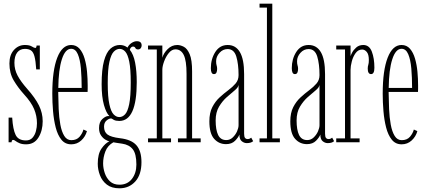

<svg xmlns="http://www.w3.org/2000/svg" viewBox="-20 -770 2312 1039"><path d="M121.5 11Q99.5 11 85.8 5Q72 -1 64.2 -7Q56.5 -13 51 -13Q43.5 -13 42.5 0H26.5V-133.5H46Q50 -69 64.8 -39.5Q79.5 -10 120.5 -10Q143 -10 156 -24.8Q169 -39.5 174.5 -60.8Q180 -82 180 -103Q180 -143 164.5 -180Q149 -217 110 -259.5Q77.5 -295.5 54.2 -334.8Q31 -374 31 -426.5Q31 -473 55.5 -499.8Q80 -526.5 114.5 -526.5Q139.5 -526.5 152.2 -518.5Q165 -510.5 171.5 -510.5Q177 -510.5 178 -523.5H195.5V-394.5H176Q173 -441.5 166.5 -465.2Q160 -489 147.5 -497.2Q135 -505.5 115 -505.5Q88 -505.5 73 -485.8Q58 -466 58 -430Q58 -393.5 75.2 -361Q92.5 -328.5 126.5 -290Q170.5 -240.5 190.8 -199.5Q211 -158.5 211 -114Q211 -63 188.2 -26Q165.5 11 121.5 11Z M365.5 11Q332.5 11 312.2 -14Q292 -39 281.5 -80Q271 -121 267 -169Q263 -217 263 -262.5Q263 -389 289.8 -457.8Q316.5 -526.5 365 -526.5Q393 -526.5 410.8 -506Q428.5 -485.5 438 -452.5Q447.5 -419.5 451 -381.5Q454.5 -343.5 454.5 -308Q454.5 -299 454.5 -290.2Q454.5 -281.5 454 -272.5H295Q295.5 -226.5 297.5 -180.2Q299.5 -134 306.5 -95.8Q313.5 -57.5 327.8 -34.5Q342 -11.5 366 -11.5Q395 -11.5 410.8 -30.2Q426.5 -49 431.5 -69L450.5 -60.5Q442.5 -31 419.8 -10Q397 11 365.5 11ZM365 -506Q333 -506 314.8 -449.2Q296.5 -392.5 295.5 -294H422Q422 -351.5 417.8 -399.8Q413.5 -448 401 -477Q388.5 -506 365 -506Z M626.5 249Q584 249 558.2 229Q532.5 209 520.8 178.2Q509 147.5 509 116Q509 63 529.2 34Q549.5 5 571.5 -5Q564 -6.5 550.8 -14Q537.5 -21.5 526.8 -37Q516 -52.5 516 -77Q516 -110 534 -126Q552 -142 565.5 -142Q567 -142 569.5 -142Q572 -142 572.5 -141.5Q555 -157.5 542.5 -201.8Q530 -246 530 -314Q530 -394 542.8 -440.5Q555.5 -487 577.8 -506.8Q600 -526.5 628.5 -526.5Q652.5 -526.5 670 -512.5Q677.5 -528 692 -537.5Q706.5 -547 720.5 -547Q746.5 -547 746.5 -524Q746.5 -515 741.2 -508.8Q736 -502.5 727 -502.5Q716 -502.5 712.5 -510.2Q709 -518 699.5 -518Q693.5 -518 688.8 -512.8Q684 -507.5 682.5 -500.5Q702.5 -476 711.2 -431Q720 -386 720 -325.5Q720 -115.5 625.5 -115.5Q606.5 -115.5 596.2 -121.2Q586 -127 585 -128Q583.5 -129 580.5 -129Q570 -129 556.5 -117.8Q543 -106.5 543 -84.5Q543 -56 561.8 -42Q580.5 -28 629.5 -22Q691 -15 718.2 16Q745.5 47 745.5 107.5Q745.5 175.5 712 212.2Q678.5 249 626.5 249ZM625.5 -136.5Q643 -136.5 657 -151.5Q671 -166.5 679.2 -206.8Q687.5 -247 687.5 -323.5Q687.5 -397 679.5 -436.2Q671.5 -475.5 658 -490.5Q644.5 -505.5 627.5 -505.5Q610.5 -505.5 595.8 -490.5Q581 -475.5 572 -435.2Q563 -395 563 -320Q563 -245.5 571.8 -205.8Q580.5 -166 594.8 -151.2Q609 -136.5 625.5 -136.5ZM626.5 229.5Q669.5 229.5 693.8 198.2Q718 167 718 120.5Q718 62.5 698.5 37.8Q679 13 641 7.5Q620.5 4.5 609.5 2.8Q598.5 1 593.5 0Q562.5 17.5 550.2 49.5Q538 81.5 538 114Q538 140 547 166.8Q556 193.5 575.2 211.5Q594.5 229.5 626.5 229.5Z M781 0V-21H828.5V-502.5H781V-523.5H858.5V-457.5Q865 -482 887.2 -504.2Q909.5 -526.5 939.5 -526.5Q956 -526.5 974.8 -516.8Q993.5 -507 1006.5 -476.5Q1019.5 -446 1019.5 -383.5V-21H1066V0H943V-21H989.5V-370Q989.5 -441.5 974.5 -472.2Q959.5 -503 929.5 -503Q909.5 -503 893.5 -483.2Q877.5 -463.5 868 -437.5Q858.5 -411.5 858.5 -392.5V-21H905.5V0Z M1203 10Q1164.5 10 1138.8 -18.8Q1113 -47.5 1113 -113.5Q1113 -159.5 1129 -190.5Q1145 -221.5 1168.5 -243Q1192 -264.5 1215.5 -282Q1239 -299.5 1255 -318.2Q1271 -337 1271 -363.5Q1271 -423 1258.8 -463.8Q1246.5 -504.5 1212 -504.5Q1186 -504.5 1167.8 -484Q1149.5 -463.5 1149.5 -439Q1149.5 -424 1152.2 -416.2Q1155 -408.5 1155 -397Q1155 -385 1151.2 -377Q1147.5 -369 1137.5 -369Q1121 -369 1121 -401Q1121 -451 1145.2 -488.8Q1169.5 -526.5 1212 -526.5Q1255.5 -526.5 1278.2 -488Q1301 -449.5 1301 -369V-47Q1301 -29.5 1306.2 -23.5Q1311.5 -17.5 1320 -17.5Q1326.5 -17.5 1331.8 -20Q1337 -22.5 1339.5 -25L1350 -6Q1338 4.5 1315.5 4.5Q1301 4.5 1288.2 -5.8Q1275.5 -16 1275.5 -42Q1270 -26.5 1252 -8.2Q1234 10 1203 10ZM1204.5 -12Q1224.5 -12 1239.5 -26.2Q1254.5 -40.5 1262.8 -59.2Q1271 -78 1271 -92.5V-311.5Q1270 -297.5 1251 -281.8Q1232 -266 1207.8 -244.8Q1183.5 -223.5 1165.2 -192.8Q1147 -162 1147 -118Q1147 -67.5 1160.2 -39.8Q1173.5 -12 1204.5 -12Z M1384.5 0V-21H1424.5V-729H1384.5V-750H1453.5V-21H1494.5V0Z M1641 10Q1602.5 10 1576.8 -18.8Q1551 -47.5 1551 -113.5Q1551 -159.5 1567 -190.5Q1583 -221.5 1606.5 -243Q1630 -264.5 1653.5 -282Q1677 -299.5 1693 -318.2Q1709 -337 1709 -363.5Q1709 -423 1696.8 -463.8Q1684.5 -504.5 1650 -504.5Q1624 -504.5 1605.8 -484Q1587.5 -463.5 1587.5 -439Q1587.5 -424 1590.2 -416.2Q1593 -408.5 1593 -397Q1593 -385 1589.2 -377Q1585.5 -369 1575.5 -369Q1559 -369 1559 -401Q1559 -451 1583.2 -488.8Q1607.5 -526.5 1650 -526.5Q1693.5 -526.5 1716.2 -488Q1739 -449.5 1739 -369V-47Q1739 -29.5 1744.2 -23.5Q1749.5 -17.5 1758 -17.5Q1764.5 -17.5 1769.8 -20Q1775 -22.5 1777.5 -25L1788 -6Q1776 4.5 1753.5 4.5Q1739 4.5 1726.2 -5.8Q1713.5 -16 1713.5 -42Q1708 -26.5 1690 -8.2Q1672 10 1641 10ZM1642.5 -12Q1662.5 -12 1677.5 -26.2Q1692.5 -40.5 1700.8 -59.2Q1709 -78 1709 -92.5V-311.5Q1708 -297.5 1689 -281.8Q1670 -266 1645.8 -244.8Q1621.5 -223.5 1603.2 -192.8Q1585 -162 1585 -118Q1585 -67.5 1598.2 -39.8Q1611.5 -12 1642.5 -12Z M1799.5 0V-21H1847V-502.5H1799.5V-523.5H1877V-465.5Q1877.5 -470 1885.2 -485Q1893 -500 1908 -513.2Q1923 -526.5 1946 -526.5Q1978.5 -526.5 1992.2 -490.5Q2006 -454.5 2006 -403.5Q2006 -369 1988 -369Q1970 -369 1970 -399Q1970 -410.5 1973 -419.2Q1976 -428 1976 -445.5Q1976 -475.5 1964.8 -488.8Q1953.5 -502 1940 -502Q1918.5 -502 1904.5 -482.8Q1890.5 -463.5 1883.8 -437.8Q1877 -412 1877 -392V-21H1926V0Z M2153.5 11Q2120.5 11 2100.2 -14Q2080 -39 2069.5 -80Q2059 -121 2055 -169Q2051 -217 2051 -262.5Q2051 -389 2077.8 -457.8Q2104.5 -526.5 2153 -526.5Q2181 -526.5 2198.8 -506Q2216.5 -485.5 2226 -452.5Q2235.5 -419.5 2239 -381.5Q2242.5 -343.5 2242.5 -308Q2242.5 -299 2242.5 -290.2Q2242.5 -281.5 2242 -272.5H2083Q2083.5 -226.5 2085.5 -180.2Q2087.5 -134 2094.5 -95.8Q2101.5 -57.5 2115.8 -34.5Q2130 -11.5 2154 -11.5Q2183 -11.5 2198.8 -30.2Q2214.5 -49 2219.5 -69L2238.5 -60.5Q2230.5 -31 2207.8 -10Q2185 11 2153.5 11ZM2153 -506Q2121 -506 2102.8 -449.2Q2084.5 -392.5 2083.5 -294H2210Q2210 -351.5 2205.8 -399.8Q2201.5 -448 2189 -477Q2176.5 -506 2153 -506Z"/></svg>

Font: Imbue 50pt Thin
Style: Regular
Weight: 100
Designer: Tyler Finck
Foundry: Etcetera Type Company
Version: Version 1.102; ttfautohint (v1.8.3)